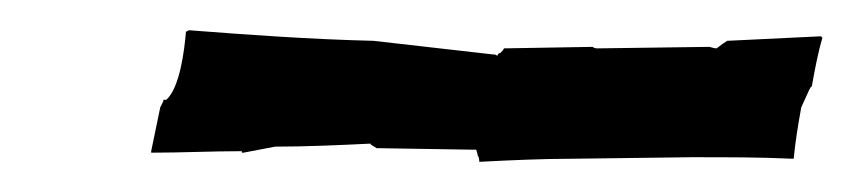

<svg xmlns="http://www.w3.org/2000/svg" viewBox="-20 -352 564 127"><path d="M80 -251C100 -251 120 -252 140 -252C140 -252 140 -251 140 -251H141L162 -255C182 -255 205 -256 225 -257C225 -256 228 -255 229 -254L292 -253H295C295 -253 296 -250 296 -249C297 -248 297 -246 297 -245H298C317 -246 339 -247 359 -247L437 -248H441C462 -248 484 -248 504 -247H505C506 -258 508 -270 510 -281L515 -292L516 -294L517 -295C519 -306 521 -317 524 -327L523 -328C503 -327 481 -326 461 -325L458 -323L454 -320C452 -320 450 -321 449 -321C449 -321 375 -320 375 -320C375 -320 373 -320 372 -321L313 -320C314 -320 312 -318 311 -317C310 -317 309 -316 309 -315C308 -316 307 -316 306 -316L227 -325C185 -326 144 -329 105 -332L103 -331C102 -319 99 -294 90 -286H88V-285L86 -281C84 -271 82 -262 80 -252Z"/></svg>

Font: Charger Mayhem
Style: Obl
Weight: 400
Designer: Jasper
Foundry: Cannot Into Space Fonts
Version: Version 0.98